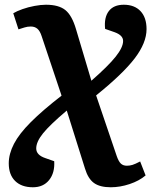

<svg xmlns="http://www.w3.org/2000/svg" viewBox="-20 -561 642 811"><path d="M119 230Q71 230 44 203.5Q17 177 17 129Q17 89 39 46.5Q61 4 110.5 -45.5Q160 -95 240 -157L156 -408Q149 -430 138 -439.5Q127 -449 110 -449Q96 -449 83.5 -445Q71 -441 58 -437L36 -505Q51 -514 75 -522.5Q99 -531 126 -536Q153 -541 174 -541Q228 -541 256 -518.5Q284 -496 301 -438L366 -220Q437 -282 468.5 -321.5Q500 -361 500 -388Q500 -412 464 -425L424 -439Q419 -487 439.5 -514Q460 -541 503 -541Q548 -541 573.5 -514Q599 -487 599 -438Q599 -380 549 -314.5Q499 -249 386 -158L473 98Q481 121 490.5 130Q500 139 516 139Q528 139 539.5 135.5Q551 132 572 121L595 180Q568 203 527.5 216.5Q487 230 448 230Q402 230 377 212Q352 194 339 151L262 -94Q190 -33 161.5 2.5Q133 38 133 66Q133 94 172 107L209 120Q212 169 187.5 199.5Q163 230 119 230Z"/></svg>

Font: Literata 7pt
Style: Bold Italic
Weight: 700
Italic angle: -2°
Designer: Latin by Veronika Burian and Jose Scaglione. Greek by Irene Vlachou. Cyrillic by Vera Evstafieva
Foundry: TypeTogether
Version: Version 3.002